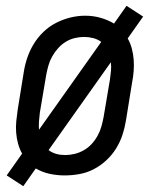

<svg xmlns="http://www.w3.org/2000/svg" viewBox="-20 -595 540 660"><path d="M60 45 3 8 56 -67Q47 -83 42 -101.5Q37 -120 35.5 -139.5Q34 -159 36 -179Q38 -199 41 -219L62 -349Q66 -374 74.5 -398.5Q83 -423 97 -445.5Q111 -468 130.5 -486.5Q150 -505 174 -517Q198 -529 223 -535Q248 -541 273 -541Q300 -541 325 -534Q350 -527 372 -514L415 -575L472 -538L419 -463Q428 -447 433 -428.5Q438 -410 439.5 -390.5Q441 -371 439.5 -351Q438 -331 434 -311L413 -181Q409 -156 401 -131.5Q393 -107 379 -84.5Q365 -62 345 -43.5Q325 -25 301.5 -13Q278 -1 252.5 3.5Q227 8 202 8Q176 8 150.5 2.5Q125 -3 103 -16ZM114 -149 328 -451Q316 -460 300.5 -464Q285 -468 269 -468Q253 -468 236.5 -464Q220 -460 205.5 -451Q191 -442 179.5 -429Q168 -416 159.5 -401Q151 -386 146.5 -370Q142 -354 139 -338L117 -208Q115 -193 114 -178Q113 -163 114 -149ZM204 -62Q220 -62 236.5 -66Q253 -70 268 -78.5Q283 -87 295 -100Q307 -113 315.5 -128.5Q324 -144 328.5 -160Q333 -176 336 -192L358 -322Q360 -337 361.5 -351.5Q363 -366 361 -381L147 -79Q159 -70 173.5 -66Q188 -62 204 -62Z"/></svg>

Font: Iosevka Slab Oblique
Style: Regular
Weight: 400
Italic angle: -9°
Monospace: yes
Designer: Belleve Invis
Foundry: Belleve Invis
Version: Version 11.1.1; ttfautohint (v1.8.3)